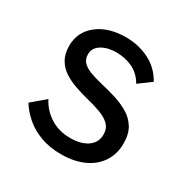

<svg xmlns="http://www.w3.org/2000/svg" viewBox="-123 -612 716 730"><g transform="rotate(30 235.0 -246.5)"><path d="M235 8Q185 8 145 -7Q105 -22 76.5 -47Q48 -72 31 -100L90 -150Q109 -112 146.5 -87.5Q184 -63 236 -63Q283 -63 311 -83Q339 -103 339 -137Q339 -165 322 -181Q305 -197 277 -207Q249 -217 216 -225Q188 -232 159.5 -242Q131 -252 108 -267Q85 -282 71 -306Q57 -330 57 -365Q57 -426 104.5 -463.5Q152 -501 229 -501Q285 -501 331.5 -477.5Q378 -454 404 -407L350 -367Q330 -402 297.5 -417.5Q265 -433 226 -433Q187 -433 161 -417Q135 -401 135 -373Q135 -352 147 -339Q159 -326 182.5 -317Q206 -308 240 -300Q271 -293 303 -283Q335 -273 362 -257Q389 -241 405.5 -214.5Q422 -188 422 -146Q422 -100 399 -65Q376 -30 334 -11Q292 8 235 8Z"/></g></svg>

Font: Hanken Grotesk
Style: Regular
Weight: 400
Designer: Alfredo Marco Pradil
Foundry: Hanken Design Co.
Version: Version 3.013